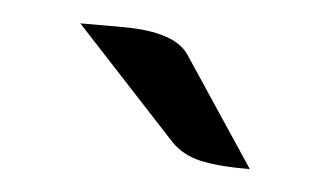

<svg xmlns="http://www.w3.org/2000/svg" viewBox="-28 -701 383 220"><g transform="rotate(5 164.0 -590.5)"><path d="M265.2 -515.7Q228.3 -515.7 207.6 -520.5Q186.9 -525.3 173.7 -539.4L57.1 -665.2H106.1Q167.2 -665.2 183.3 -638.9Z"/></g></svg>

Font: Myanmar KatKuu
Style: Regular
Weight: 400
Designer: Khon Soe Zaw Thu
Foundry: MPUA
Version: Version 1.00 September 13, 2016, initial release